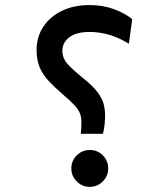

<svg xmlns="http://www.w3.org/2000/svg" viewBox="-20 -723 626 753"><path d="M296.9 -198.2Q297.9 -210.9 298.6 -220.2Q299.3 -229.5 299.3 -243.2Q299.3 -262.7 293.9 -277.3Q288.6 -292 272.7 -309.6Q256.8 -327.1 224.6 -354.5Q193.8 -381.3 171.1 -405.3Q148.4 -429.2 136 -458Q123.5 -486.8 123.5 -526.9Q123.5 -577.6 149.4 -617.4Q175.3 -657.2 222.2 -680.2Q269 -703.1 331.1 -703.1Q383.8 -703.1 427.2 -687Q470.7 -670.9 498.5 -647.9L485.4 -551.3Q411.1 -597.7 331.5 -597.7Q279.3 -597.7 252 -576.9Q224.6 -556.2 224.6 -523.9Q224.6 -495.6 243.7 -473.6Q262.7 -451.7 306.6 -416Q343.8 -386.2 361.8 -362.3Q379.9 -338.4 386 -316.7Q392.1 -294.9 392.1 -270.5Q392.1 -256.8 390.6 -238Q389.2 -219.2 383.8 -198.2ZM332 9.8Q302.2 9.8 281 -11.5Q259.8 -32.7 259.8 -62.5Q259.8 -92.8 281 -113.8Q302.2 -134.8 332 -134.8Q362.3 -134.8 383.3 -113.8Q404.3 -92.8 404.3 -62.5Q404.3 -32.7 383.3 -11.5Q362.3 9.8 332 9.8Z"/></svg>

Font: Cascadia Code NF
Style: Regular
Weight: 400
Monospace: yes
Designer: Aaron Bell
Foundry: Saja Typeworks
Version: Version 2404.023; ttfautohint (v1.8.4)